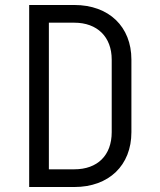

<svg xmlns="http://www.w3.org/2000/svg" viewBox="-20 -750 640 770"><path d="M97 0H278C417 0 507 -87 507 -220V-511C507 -643 417 -730 278 -730H97ZM176 -71V-659H278C370 -659 428 -602 428 -511V-220C428 -127 371 -71 278 -71Z"/></svg>

Font: JetBrains Mono Light
Style: Regular
Weight: 336
Monospace: yes
Designer: Philipp Nurullin, Konstantin Bulenkov
Foundry: JetBrains
Version: Version 2.305